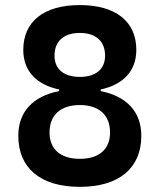

<svg xmlns="http://www.w3.org/2000/svg" viewBox="-20 -723 626 753"><path d="M293 9.8C446.8 9.8 534.2 -63.5 534.2 -190.4C534.2 -284.2 477.5 -345.2 375 -365.7V-372.1C464.8 -391.6 514.6 -445.8 514.6 -527.3C514.6 -638.7 434.1 -703.1 293 -703.1C151.9 -703.1 71.3 -638.7 71.3 -527.3C71.3 -445.8 121.6 -391.1 211.9 -372.1V-365.7C108.9 -345.7 51.8 -284.2 51.8 -190.4C51.8 -63.5 139.2 9.8 293 9.8ZM293 -100.1C217.3 -100.1 174.3 -137.7 174.3 -203.6C174.3 -271.5 217.3 -311 293 -311C368.7 -311 411.6 -271.5 411.6 -203.6C411.6 -137.7 368.7 -100.1 293 -100.1ZM293 -421.4C230 -421.4 193.8 -452.1 193.8 -504.4C193.8 -561.5 230 -593.8 293 -593.8C356 -593.8 392.1 -561.5 392.1 -504.4C392.1 -452.1 356 -421.4 293 -421.4Z"/></svg>

Font: Cascadia Code NF SemiBold
Style: Regular
Weight: 600
Monospace: yes
Designer: Aaron Bell
Foundry: Saja Typeworks
Version: Version 2404.023